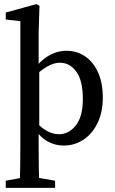

<svg xmlns="http://www.w3.org/2000/svg" viewBox="-20 -697 558 934"><path d="M383 -216Q383 -304 351.5 -348Q320 -392 270 -392Q243 -392 209 -373Q175 -354 132 -310L123 -327Q163 -391 208 -420.5Q253 -450 304 -450Q353 -450 393 -423.5Q433 -397 456.5 -346Q480 -295 480 -222Q480 -151 454.5 -98.5Q429 -46 386 -17.5Q343 11 290 11Q242 11 201 -15.5Q160 -42 125 -114L133 -129Q167 -85 200.5 -64.5Q234 -44 267 -44Q314 -44 348.5 -86.5Q383 -129 383 -216ZM144 164 248 182V217H8V182L108 164ZM171 -359V-72L168 -66V21Q168 114 171 217H76Q79 114 79 21V-594L8 -602V-636L157 -677L172 -669L168 -539V-371Z"/></svg>

Font: Lisu Bosa Medium
Style: Regular
Weight: 500
Designer: David Morse, Annie Olsen, Victor Gaultney, Frank Grießhammer (Latin)
Foundry: SIL International
Version: Version 2.000